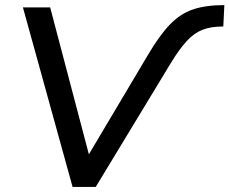

<svg xmlns="http://www.w3.org/2000/svg" viewBox="-20 -734 901 754"><path d="M265 0 70 -705H177L329 -128L562 -520Q607 -596 647.5 -638Q688 -680 738 -697Q788 -714 861 -714L857 -630Q808 -630 775 -617Q742 -604 713 -572.5Q684 -541 650 -485L356 0Z"/></svg>

Font: Winston Medium
Style: Italic
Weight: 500
Italic angle: -9°
Designer: Original fonts by Vernon Adams / Changes by Cristiano Sobral
Foundry: Original fonts by Vernon Adams / Changes by Cristiano Sobral
Version: Version 2.503;July 17, 2020;FontCreator 13.0.0.2655 64-bit